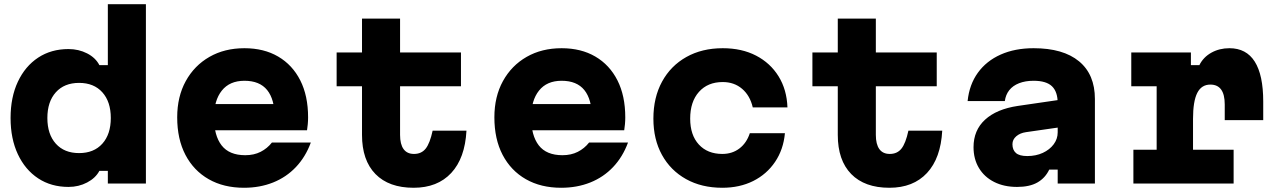

<svg xmlns="http://www.w3.org/2000/svg" viewBox="-20 -868 6040 908"><path d="M304 16Q222 16 160.5 -24.5Q99 -65 64.5 -138.5Q30 -212 30 -310Q30 -408 64.5 -481.5Q99 -555 160.5 -595.5Q222 -636 304 -636Q352 -636 392 -615.5Q432 -595 450 -560H490V-848H670V0H490V-60H450Q432 -26 392 -5Q352 16 304 16ZM354 -144Q424 -144 464 -188.5Q504 -233 504 -310Q504 -387 464 -431.5Q424 -476 354 -476Q284 -476 244 -431.5Q204 -387 204 -310Q204 -233 244 -188.5Q284 -144 354 -144Z M965 -376H1333L1279 -313Q1279 -398 1243.5 -442Q1208 -486 1136 -486Q1066 -486 1029 -439.5Q992 -393 992 -313Q992 -227 1028 -180.5Q1064 -134 1140 -134Q1181 -134 1212.5 -150Q1244 -166 1266 -194H1450Q1425 -126 1379.5 -78Q1334 -30 1271.5 -5Q1209 20 1134 20Q1038 20 967 -20.5Q896 -61 857 -135.5Q818 -210 818 -313Q818 -411 858.5 -484.5Q899 -558 970.5 -599Q1042 -640 1136 -640Q1228 -640 1295.5 -600.5Q1363 -561 1400 -488Q1437 -415 1437 -313Q1437 -297 1435.5 -280.5Q1434 -264 1432 -252H965Z M1872 -780V-620H2160V-460H1872V-230Q1872 -186 1888.5 -163Q1905 -140 1938 -140Q1973 -140 1993 -165Q2013 -190 2026 -250H2186Q2179 -120 2114 -50Q2049 20 1936 20Q1819 20 1755.5 -45Q1692 -110 1692 -230V-460H1572V-620H1692V-780Z M2465 -376H2833L2779 -313Q2779 -398 2743.5 -442Q2708 -486 2636 -486Q2566 -486 2529 -439.5Q2492 -393 2492 -313Q2492 -227 2528 -180.5Q2564 -134 2640 -134Q2681 -134 2712.5 -150Q2744 -166 2766 -194H2950Q2925 -126 2879.5 -78Q2834 -30 2771.5 -5Q2709 20 2634 20Q2538 20 2467 -20.5Q2396 -61 2357 -135.5Q2318 -210 2318 -313Q2318 -411 2358.5 -484.5Q2399 -558 2470.5 -599Q2542 -640 2636 -640Q2728 -640 2795.5 -600.5Q2863 -561 2900 -488Q2937 -415 2937 -313Q2937 -297 2935.5 -280.5Q2934 -264 2932 -252H2465Z M3396 20Q3298 20 3224.5 -21Q3151 -62 3110.5 -135.5Q3070 -209 3070 -307Q3070 -407 3111 -482Q3152 -557 3226 -598.5Q3300 -640 3398 -640Q3488 -640 3555.5 -605Q3623 -570 3662 -507Q3701 -444 3704 -360H3540Q3527 -416 3489.5 -448Q3452 -480 3398 -480Q3327 -480 3285.5 -433.5Q3244 -387 3244 -307Q3244 -229 3285 -184.5Q3326 -140 3396 -140Q3443 -140 3477 -166Q3511 -192 3526 -238H3692Q3685 -161 3645.5 -102.5Q3606 -44 3542 -12Q3478 20 3396 20Z M4122 -780V-620H4410V-460H4122V-230Q4122 -186 4138.5 -163Q4155 -140 4188 -140Q4223 -140 4243 -165Q4263 -190 4276 -250H4436Q4429 -120 4364 -50Q4299 20 4186 20Q4069 20 4005.5 -45Q3942 -110 3942 -230V-460H3822V-620H3942V-780Z M4992 -396V-266L4832 -243Q4804 -239 4786 -223.5Q4768 -208 4768 -186Q4768 -159 4784.5 -144.5Q4801 -130 4838 -130Q4879 -130 4911.5 -145Q4944 -160 4963 -185.5Q4982 -211 4982 -242V-380Q4982 -434 4955 -460Q4928 -486 4868 -486Q4829 -486 4799.5 -474.5Q4770 -463 4753 -441.5Q4736 -420 4732 -390H4556Q4564 -468 4604.5 -524Q4645 -580 4712.5 -610Q4780 -640 4868 -640Q5008 -640 5083 -578Q5158 -516 5158 -400V0H4982V-66H4942Q4923 -26 4886 -5Q4849 16 4790 16Q4728 16 4681.5 -7.5Q4635 -31 4609.5 -73.5Q4584 -116 4584 -172Q4584 -252 4638.5 -302Q4693 -352 4793 -367Z M5330 -620H5612V-560H5652Q5671 -598 5709 -619Q5747 -640 5794 -640Q5874 -640 5914 -576.5Q5954 -513 5954 -388V-300H5772V-374Q5772 -468 5704 -468Q5662 -468 5642 -428.5Q5622 -389 5622 -306V-160H5814V0H5340V-160H5450V-460H5330Z"/></svg>

Font: Martian Mono SemiExpanded ExtraBold
Style: Regular
Weight: 800
Width: 6
Designer: Roman Shamin
Foundry: Evil Martians
Version: Version 1.000